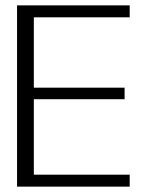

<svg xmlns="http://www.w3.org/2000/svg" viewBox="-20 -695 562 715"><path d="M43.5 0H463V-44.5H106V-325.5H444V-368.5H106V-630.5H463V-675H43.5Z"/></svg>

Font: Anybody UltraCondensed Thin Light
Style: Regular
Weight: 300
Version: Version 1.111